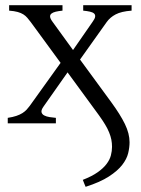

<svg xmlns="http://www.w3.org/2000/svg" viewBox="-20 -474 543 738"><path d="M260.7 -281.7 335.9 -390.1Q344.7 -401.9 345.7 -409.7Q346.7 -417.5 341.6 -422.1Q336.4 -426.8 325.7 -429.2Q314.9 -431.6 299.8 -433.1V-454.1H485.8V-433.1Q446.3 -430.2 424.6 -418.7Q402.8 -407.2 390.1 -389.2L287.6 -245.1L407.7 -81.1Q442.4 -33.7 460.2 2.9Q478 39.6 478 72.8Q478 92.3 472.7 114.7Q467.3 137.2 449.7 159.9Q432.1 182.6 398.7 204.3Q365.2 226.1 309.1 244.1Q307.6 240.2 304.2 232.4Q300.8 224.6 298.3 217.3Q333.5 203.6 355.2 188.2Q377 172.9 389.4 156.5Q401.9 140.1 406.2 123.3Q410.6 106.4 410.6 90.3Q410.6 76.2 408 62.7Q405.3 49.3 399.4 34.9Q393.6 20.5 384 4.6Q374.5 -11.2 360.8 -30.3L239.7 -195.8L147 -64Q137.7 -50.8 139.6 -42.7Q141.6 -34.7 149.9 -30.3Q158.2 -25.9 170.7 -23.9Q183.1 -22 194.8 -21V0H9.8V-21Q29.3 -23.9 43 -28.6Q56.6 -33.2 66.2 -39.3Q75.7 -45.4 82.3 -52.5Q88.9 -59.6 94.2 -66.9L212.9 -232.4L98.1 -389.2Q91.3 -397.9 85 -405.5Q78.6 -413.1 69.8 -418.7Q61 -424.3 47.9 -428Q34.7 -431.6 15.1 -433.1V-454.1H220.2V-433.1Q205.1 -431.6 194.1 -429Q183.1 -426.3 177.5 -421.6Q171.9 -417 172.6 -409.4Q173.3 -401.9 182.1 -390.1Z"/></svg>

Font: Noto Serif Devanagari
Style: Regular
Weight: 400
Designer: Monotype Design Team
Foundry: Monotype Imaging Inc.
Version: Version 1.01